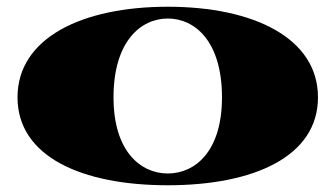

<svg xmlns="http://www.w3.org/2000/svg" viewBox="-20 -535 996 570"><path d="M478 15C733 15 924 -70 924 -246C924 -422 733 -515 478 -515C223 -515 32 -422 32 -246C32 -70 223 15 478 15ZM478 -20C398 -20 317 -85 317 -246C317 -412 398 -480 478 -480C559 -480 639 -412 639 -246C639 -85 559 -20 478 -20Z"/></svg>

Font: Sprat Extended Black
Style: Regular
Weight: 900
Width: 9
Designer: Ethan Nakache
Foundry: Collletttivo
Version: Version 2.000;Glyphs 3.2 (3217)